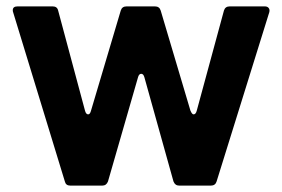

<svg xmlns="http://www.w3.org/2000/svg" viewBox="-20 -581 884 601"><path d="M200 0Q186 0 183 -13L21 -543Q20 -545 20 -549Q20 -561 35 -561H145Q159 -561 162 -548L246 -235Q249 -223 256 -223Q262 -223 265 -235L358 -548Q362 -561 376 -561H465Q479 -561 483 -548L576 -235Q581 -223 586 -223Q593 -223 596 -235L681 -548Q685 -561 699 -561H809Q817 -561 821 -556Q825 -551 823 -543L658 -13Q654 0 640 0H541Q528 0 523 -13L432 -339Q429 -350 422 -350Q415 -350 412 -339L318 -13Q313 0 300 0Z"/></svg>

Font: Open Sauce Two
Style: Bold
Weight: 700
Designer: Alfredo Marco Pradil
Foundry: Creative Sauce Fz LLC
Version: Version 1.477